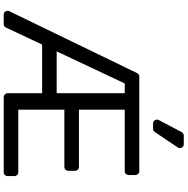

<svg xmlns="http://www.w3.org/2000/svg" viewBox="-8 -998 1006 1030"><g transform="rotate(90 495.0 -483.0)"><path d="M38 -20.6Q38 -25.2 40.1 -29.8L372.2 -715.6Q375 -720.9 380 -724.1Q384.9 -727.3 391 -727.3H898.1Q907 -727.3 913 -721.2Q919 -715.2 919 -706.7V-669.7Q919 -661.2 913 -655.2Q907 -649.1 898.1 -649.1H568.2V-403.4H875.4Q884.2 -403.4 890.3 -397.4Q896.3 -391.3 896.3 -382.8V-345.9Q896.3 -337.4 890.3 -331.3Q884.2 -325.3 875.4 -325.3H568.2V-78.1H903.8Q912.6 -78.1 918.7 -72.1Q924.7 -66.1 924.7 -57.5V-20.6Q924.7 -12.1 918.7 -6Q912.6 0 903.8 0H500.7Q492.2 0 486.2 -6Q480.1 -12.1 480.1 -20.6V-206H219.1L127.8 -12.1Q125.4 -6.4 120.2 -3.2Q115.1 0 109 0H58.6Q49.7 0 43.9 -6Q38 -12.1 38 -20.6ZM480.1 -284.1V-649.1H427.6L255.7 -284.1ZM621.4 -822.1Q621.4 -813.6 627.5 -807.4Q633.5 -801.1 642.4 -801.1H670.8Q676.1 -801.1 680.8 -803.6Q685.4 -806.1 688.2 -810.4L771 -933.6Q774.5 -938.6 774.5 -945Q774.5 -953.5 768.6 -959.7Q762.8 -965.9 753.9 -965.9H707.4Q701.7 -965.9 696.7 -962.9Q691.8 -959.9 688.9 -954.9L623.9 -831.7Q621.4 -827.1 621.4 -822.1Z"/></g></svg>

Font: DeltaSans
Style: Regular
Weight: 400
Designer: Rasmus Andersson
Foundry: rsms
Version: Version 3.012